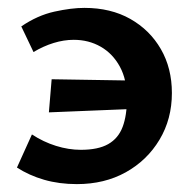

<svg xmlns="http://www.w3.org/2000/svg" viewBox="-20 -454 492 487"><path d="M175 13Q130 13 92 2Q54 -9 23 -29L61 -113Q90 -94 122 -84Q154 -74 185 -74Q229 -74 254.5 -88.5Q280 -103 291 -132Q302 -161 302 -205Q302 -252 284 -285Q266 -318 235.5 -335.5Q205 -353 167 -353Q142 -353 116 -345Q90 -337 65 -322L34 -387Q75 -415 118 -424.5Q161 -434 194 -434Q261 -434 310.5 -406Q360 -378 388 -329.5Q416 -281 416 -218Q416 -152 384.5 -99.5Q353 -47 299 -17Q245 13 175 13ZM104 -169 111 -253 357 -249 350 -179Z"/></svg>

Font: Ysabeau
Style: Bold
Weight: 700
Designer: Christian Thalmann (Catharsis Fonts)
Version: Version 2.000;gftools[0.9.27.dev2+g8671c4b]